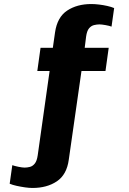

<svg xmlns="http://www.w3.org/2000/svg" viewBox="-20 -748 640 952"><path d="M141 184Q125 184 104 181Q83 178 62.5 173.5Q42 169 28 163L41 71Q52 75 71.5 79Q91 83 102 83Q115 83 128.5 79.5Q142 76 152.5 63Q163 50 167 22L226 -396H165L181 -511H242L253 -588Q264 -663 313 -695.5Q362 -728 433 -728Q450 -728 471 -725.5Q492 -723 512 -718.5Q532 -714 546 -708L533 -616Q523 -620 503.5 -623.5Q484 -627 473 -627Q460 -627 446 -623.5Q432 -620 421.5 -607.5Q411 -595 407 -567L400 -511H519L503 -396H384L321 44Q311 118 262 151Q213 184 141 184Z"/></svg>

Font: Chivo Mono Medium
Style: Bold Italic
Weight: 700
Italic angle: -8.05°
Monospace: yes
Version: Version 1.008